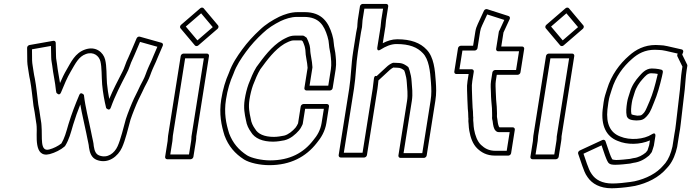

<svg xmlns="http://www.w3.org/2000/svg" viewBox="-20 -782 3618 1005"><path d="M147.4 -523.9 246.7 -541.5 248 -481.9C248.1 -465 251.5 -454.7 253.4 -438.7C258.3 -394 268.6 -354.5 272.8 -309C272.8 -308.7 272.9 -308.3 272.9 -308.1C273.7 -303.9 274.5 -300 275.3 -296.4C275.3 -296.4 290.6 -276.6 299.3 -298C315.9 -338.5 331.6 -376.2 350 -407.1C375.5 -450.6 391.6 -485.8 429.9 -499.3C470.2 -513.4 498.5 -489 505.5 -461.2C513.4 -430.6 511.3 -382.3 514.7 -340C518.8 -295.3 526.3 -255.3 535.7 -216.4C535.7 -216.4 552.3 -197.4 559.9 -218.6C583.5 -284.4 611.6 -336.7 641.1 -394.4C656.5 -421.1 662.8 -451 673.4 -470.8C679.6 -483.5 687.5 -503.2 692.6 -514.7L713 -562.7L803.7 -537.2L783.5 -490.2C778 -476.6 768.4 -453.1 762.2 -441.4C762 -441.1 761.8 -440.7 761.7 -440.4L755.5 -426.4C744.6 -401.9 740.2 -382.7 728.5 -361.4C718 -340.9 710.7 -328.4 700.3 -304.6L681.2 -265.9C669.2 -240.4 648.7 -189.4 638.9 -159.1C638.8 -158.9 638.7 -158.6 638.7 -158.4C626.1 -112.5 611.5 -51.7 595.6 -16.5C579.2 19.7 543.3 48.4 499.2 31.7C481.3 24.9 474.8 7.9 470.8 -17.1C469.8 -36.1 464.4 -52.3 461.6 -68.1L456.5 -93.2C443.8 -157.3 426.8 -219 419.2 -285.3C419.2 -285.3 403.2 -304.4 395.1 -285.2C374 -235.2 355.9 -189.2 338.6 -132.7C325.5 -87.3 318 -59.2 301.5 -31.3C284.8 -17.8 259.8 -5.3 237.7 0.4C186.9 13.6 202.9 -62.6 197.1 -126C196.4 -142.9 192.7 -155 191 -170.3C188.6 -191.2 184.1 -215.5 180.3 -235.8C174.6 -280.1 170.4 -328.4 162.4 -370.3C157.1 -393.2 154.8 -415.5 151.1 -437C149.4 -446.4 148.4 -456.2 148 -465.3ZM134.3 -546.3C128.2 -545.2 121.8 -539 121.9 -531.9L122.7 -460.7C123.1 -449.8 124.2 -439.6 126.1 -429C129.6 -409.1 132.1 -385.2 137.6 -361.7C145.1 -322.5 149.6 -272.1 155.2 -228.6C155.2 -228.4 155.3 -228.1 155.3 -227.9C159.3 -207.1 163.6 -183.5 165.9 -163.7C167.8 -145.8 171.2 -135.4 171.8 -120.5C171.8 -120.4 171.9 -120.2 171.9 -120C175.6 -78.9 153.5 47 240.4 24.6C267.9 17.4 298.4 2 318.2 -15.2C319.3 -16.1 320.6 -17.5 321.4 -18.9C342.1 -52.9 349.8 -84.1 362.9 -129.3C374.7 -168 386.2 -199.7 400.3 -235.2C408.8 -185.1 421.9 -134 431.7 -84.8L436.7 -59.9C439.7 -42.7 445 -25.3 445.6 -11.5C445.6 -11.2 445.6 -10.7 445.7 -10.3C449.8 16.6 458 44.3 487 55.3C546.9 77.9 598 35.8 618.5 -9.5C636.5 -49.2 650.2 -108.5 663 -155.3C672 -182.8 692.9 -235.2 703.8 -258.1L722.9 -297.1C723 -297.2 723.1 -297.5 723.2 -297.7C733.2 -320.5 739.9 -332 750.6 -352.6C764 -377.3 769 -398.2 778.5 -419.6L784.5 -433.1C791.4 -446.3 801.5 -471 806.7 -483.9L832 -542.7C834.9 -549.4 831.9 -556.3 825.6 -558.1L711.7 -590.1C705.4 -591.9 697.8 -587.8 695 -581.2L669.5 -521.3C664.5 -510 655.8 -488.8 651.1 -479.2C638.3 -455.2 630.8 -423.2 619.5 -403.9C619.4 -403.8 619.2 -403.4 619.1 -403.2C595.4 -356.8 573 -315.1 551.9 -264.1C546.9 -289.1 542.6 -317.3 539.9 -346C536.7 -385.9 539.4 -434.9 530.1 -470.8C520.8 -507.4 481.8 -542.7 424.9 -522.7C372.4 -504.3 351.7 -456.4 328.6 -417C315.7 -395.3 305.6 -373.9 294.1 -347.4C289.2 -380.2 282.1 -412.6 278.6 -445.3C276.4 -463.9 273.4 -472.5 273.3 -486.1L271.7 -558.2C271.6 -565 265.7 -569.5 258.8 -568.3Z M882.5 -44C884 -53.5 883.6 -63.8 884.7 -71L949 -476.5H1047L982.1 -67C982 -66.3 981.9 -65.3 982 -64.8C982.1 -58.2 981.6 -51.3 980.5 -44L969.3 26.5H871.3ZM857.5 -44 844.3 39C843.5 44.4 847.3 51.5 854.8 51.5H977.8C983.2 51.5 991.1 46.6 992.3 39L1005.5 -44C1006.8 -52.6 1007.4 -58.3 1007.3 -68.1L1074 -489C1074.8 -494.4 1071 -501.5 1063.4 -501.5H940.4C935.1 -501.5 927.1 -496.6 926 -489L859.7 -71C858.1 -60.4 858.4 -49.6 857.5 -44ZM952.5 -643 1032.8 -712.3 1093.7 -640 1013.4 -570.7ZM927.4 -651.8C923 -648 920.1 -639.5 924.6 -634.2L1000.3 -544.2C1003.5 -540.4 1011.8 -538.8 1018 -544.2L1118.8 -631.2C1123.2 -635 1126.1 -643.5 1121.6 -648.8L1045.9 -738.8C1042.7 -742.6 1034.4 -744.2 1028.2 -738.8Z M1698.3 -333.5 1600.3 -333.5 1615.3 -428C1615.4 -428.8 1615.5 -429.8 1615.4 -430.5C1613.9 -467.7 1603.9 -494.7 1603.6 -526.1C1603.6 -526.9 1603.5 -528 1603.3 -528.6C1601.7 -535.5 1602.4 -540.4 1598.5 -551.6C1594.9 -562.2 1591.5 -572.6 1585.6 -583.3C1584.4 -585.4 1582.5 -586.8 1580.3 -587.8C1576.5 -590.9 1575.4 -591.6 1572.5 -593.2C1572.2 -593.4 1571.6 -593.6 1571.6 -593.6C1569.5 -595 1567.1 -595.5 1565.3 -595.5H1521.3C1495.4 -595.5 1473.2 -581.3 1458.8 -573.9C1458.5 -573.8 1458.1 -573.5 1457.9 -573.4C1400.7 -538.9 1359.8 -482.4 1322.4 -431.2C1322.2 -430.9 1321.9 -430.5 1321.8 -430.2C1305 -403.2 1292.6 -371.7 1280.9 -341.6C1272 -316.9 1265.4 -289.8 1261 -262C1253.8 -216.3 1260.7 -184 1267.4 -153C1271.5 -126.8 1281.4 -108.3 1292.8 -92.2C1313 -56.8 1355.3 -40.5 1409.4 -40.5C1431.4 -40.5 1452.3 -44.5 1469 -47.7C1469.2 -47.8 1469.5 -47.8 1469.6 -47.9C1500.4 -55.3 1527.2 -78.8 1544.9 -99.3C1555.2 -111.1 1558.9 -121.9 1563.1 -129.4C1563.9 -130.8 1564.5 -132.6 1564.7 -134L1577.2 -212.5H1675.2L1663.4 -138C1657.4 -100.5 1640.2 -72 1619.1 -47.1C1619 -46.9 1618.8 -46.7 1618.7 -46.6C1569 17.5 1497.5 57.5 1393.9 57.5C1348.9 57.5 1296.4 45.5 1273.3 31.2C1229.1 2.7 1198.3 -33.4 1179.4 -83.6C1163.2 -135.6 1151.6 -190 1163 -262C1171.1 -312.9 1183.8 -355.4 1201.5 -394.5C1201.6 -394.8 1201.8 -395.3 1201.9 -395.5C1217.7 -439.8 1241.6 -475.1 1267.2 -510.3C1292.9 -545.8 1323.8 -579.4 1355.7 -608.6C1383.1 -635.1 1415.3 -654.9 1449.2 -671.9C1473.1 -683 1504.1 -693.5 1533.8 -693.5H1570.8C1650.5 -693.5 1676.6 -648.8 1694.2 -590.8C1699.2 -574.5 1701 -564 1702.3 -546.4C1703 -529.6 1708.5 -511.5 1709.9 -498.7C1712.7 -474.1 1716.2 -446.2 1711.9 -419ZM1706.9 -308.5C1713.7 -308.5 1720.3 -314.2 1721.3 -321L1736.9 -419C1741.9 -450.8 1737.9 -480.9 1735.1 -505.3C1733.3 -521.3 1728.1 -538.3 1727.6 -551.6C1726.2 -571.1 1723.9 -583.7 1718.6 -601.2C1700.1 -662.1 1667.4 -718.5 1574.8 -718.5H1537.8C1502.1 -718.5 1468.1 -706.6 1441.1 -694.1C1405.1 -676 1369.9 -654.6 1339.8 -625.4C1307.2 -595.5 1274.4 -559.9 1247.4 -522.7C1221.5 -487 1196.1 -450.1 1178.4 -401C1160.2 -360.5 1146.3 -314.6 1138 -262C1125.8 -184.9 1138.9 -125 1155.2 -72.7C1155.2 -72.6 1155.3 -72.3 1155.4 -72.2C1175.8 -17.1 1209.9 22.3 1257.4 52.8C1286.6 70.9 1340.9 82.5 1389.9 82.5C1500.4 82.5 1581.4 38.9 1637.7 -33.2C1660.5 -60.4 1681.5 -94.4 1688.4 -138L1702.1 -225C1703 -230.4 1699.2 -237.5 1691.6 -237.5H1568.6C1563.3 -237.5 1555.3 -232.6 1554.1 -225L1540.1 -136.3C1535.3 -127.2 1532.5 -120.4 1526.8 -113.7C1511.2 -95.7 1489.7 -77.8 1467.7 -72.2C1451.8 -69.1 1432.2 -65.5 1413.4 -65.5C1363.5 -65.5 1329.9 -80.8 1315.2 -107.3C1315 -107.5 1314.8 -107.9 1314.5 -108.2C1303.7 -123.4 1295.5 -139.6 1292.4 -160.7C1292.4 -160.8 1292.3 -161.2 1292.3 -161.4C1285.4 -193.3 1279.4 -220.6 1286 -262C1290.1 -288 1296.7 -314.6 1304.5 -336.4C1315.8 -365.3 1327.7 -395.2 1342.5 -419.3C1379.2 -469.6 1417.9 -521.8 1468 -552.3C1483.7 -560.4 1501 -570.5 1517.4 -570.5H1558.4C1559.5 -569.8 1561.7 -568.2 1563.9 -566.2C1564.1 -566 1563.9 -566.2 1564.5 -565.7C1567.7 -559.4 1571.2 -549.8 1574.4 -540.4C1577 -532.9 1576.1 -530.6 1578.4 -520.6C1579 -485.5 1588.4 -460.2 1590.1 -426.8L1573.3 -321C1572.3 -314.7 1576.8 -308.5 1583.9 -308.5Z M1973.1 -522.9C1996.4 -538 2025.4 -551.5 2055.3 -551.5C2123.2 -551.5 2164.8 -534.4 2193.4 -503.7C2224.6 -471.8 2231.7 -411 2235.8 -350.3C2238 -316.5 2239.7 -291.5 2233.7 -254L2190.4 19.5H2092.4L2135.7 -254C2141.8 -292.2 2136.4 -326.1 2134.5 -355.7C2133.1 -377.6 2129.9 -392.3 2124.5 -411.1C2124.5 -411.2 2124.4 -411.5 2124.4 -411.6L2118.9 -427.6C2118.2 -429.5 2117 -431.2 2115.4 -432.4C2104.4 -440.6 2089.5 -452.1 2065 -452.5C2054.6 -453.2 2048 -453.5 2040.8 -453.5H2039.8C2038.3 -453.5 2036.4 -453.1 2035 -452.6C2023.5 -448.3 2010.7 -438.8 2002.8 -431.1L1951.2 -383.5C1951.2 -383.5 1940.3 -390.3 1937.3 -371C1934.4 -352.8 1933.6 -335 1930.9 -318L1877.7 17.5H1779.7L1832.9 -318C1843.2 -383.3 1843.3 -446.8 1853.3 -510L1869.4 -612C1871.4 -624.4 1873.2 -633.5 1874.6 -638.6C1874.7 -639.1 1874.8 -639.7 1874.9 -640C1876.9 -652.9 1875.9 -665.6 1877.6 -676L1887.2 -736.5H1985.2L1975.6 -676C1973.1 -660.7 1973.3 -644.1 1970.9 -634C1970.9 -633.7 1970.8 -633.2 1970.8 -633L1954.9 -533C1954.9 -533 1951 -508.5 1973.1 -522.9ZM1983.5 -555.9 1995.7 -632.5C1998.8 -646.6 1998.7 -664.2 2000.6 -676L2012.1 -749C2013 -754.4 2009.2 -761.5 2001.6 -761.5H1878.6C1873.2 -761.5 1865.3 -756.6 1864.1 -749L1852.6 -676C1850.4 -662.1 1851.2 -649.4 1850 -640.6C1848.6 -635.5 1846.4 -624.4 1844.4 -612L1828.3 -510C1817.8 -444.2 1817.8 -380.7 1807.9 -318L1752.7 30C1751.9 35.4 1755.7 42.5 1763.3 42.5H1886.3C1891.6 42.5 1899.5 37.6 1900.7 30L1955.9 -318C1958.3 -333.2 1959.2 -346.7 1960.9 -361.1L2018.8 -414.5C2018.9 -414.6 2019.2 -414.8 2019.3 -415C2022.6 -418.3 2032.5 -425.5 2038.6 -428.5C2044.2 -428.4 2051.6 -428.1 2059.8 -427.5C2060 -427.5 2060.4 -427.5 2060.7 -427.5C2076.3 -427.5 2085 -421.5 2095.8 -413.4L2100.2 -400.7C2105.2 -383 2108 -370.4 2109.3 -350.3C2111.3 -319.1 2116 -287.5 2110.7 -254L2065.4 32C2064.6 37.4 2068.4 44.5 2076 44.5H2199C2204.3 44.5 2212.2 39.6 2213.4 32L2258.7 -254C2265.1 -294.2 2263.3 -322.2 2261 -355.7C2257 -416.2 2251.1 -483.3 2213.1 -522.3C2180.3 -557.5 2131.3 -576.5 2059.3 -576.5C2031.5 -576.5 2006.4 -567.7 1983.5 -555.9Z M2568.2 -105.8C2568.2 -105.8 2572.6 -99.5 2573.2 -98.8C2576 -95.8 2581.2 -90.5 2590.3 -90.5H2647.8L2632.3 7.5H2574.8C2538.1 7.5 2516.6 -5.9 2497.7 -23.6C2478.6 -41.8 2467.1 -73.1 2461.5 -104.7L2459.3 -121.1L2458.2 -138.7C2458.2 -139 2458.1 -139.4 2458.1 -139.7C2457 -147 2456.7 -156.4 2457 -161C2457.7 -167.9 2457.1 -169.9 2456.5 -173.2C2456.3 -179.7 2456 -188.1 2455.7 -198.3C2455.7 -198.5 2455.7 -198.9 2455.6 -199L2453.8 -218.7C2452.4 -251.9 2450.7 -279.6 2450.1 -314.4C2449.2 -329.5 2449.9 -343.4 2452.2 -358L2460 -407C2461.2 -414.6 2454.8 -419.5 2449.4 -419.5H2384.9L2400.5 -517.5H2465C2472.5 -517.5 2478.6 -524.6 2479.4 -530L2493.2 -617C2494.9 -627.7 2498.2 -638 2503.7 -649.2C2512.6 -668.6 2521.7 -688.1 2530.2 -706.4L2619.7 -677.7L2594.6 -623.3C2592.5 -620.9 2591.4 -618 2591.1 -616L2576.8 -526C2575.6 -518.4 2582 -513.5 2587.3 -513.5H2696.8L2681.3 -415.5H2571.8C2564.2 -415.5 2558.2 -408.4 2557.3 -403L2550.2 -358C2546.8 -336.6 2549.4 -313.3 2549.7 -296.9C2549.9 -270.1 2552.9 -239.4 2555 -216.5C2555 -198.2 2556.7 -185.8 2556 -173.6C2554.3 -159.1 2558 -154.1 2558.5 -148.7L2560.8 -131.7C2561.6 -123.5 2565 -112.9 2568.2 -105.8ZM2591.7 -118.8C2589.9 -122.7 2586.4 -133.5 2586 -138.3L2583.7 -155.3C2582.8 -164.9 2580.5 -170.3 2581.1 -174C2581.1 -174.3 2581.2 -174.8 2581.2 -175.1C2582.3 -192.2 2580.3 -205.1 2580.3 -220.9C2580.3 -221.2 2580.3 -221.7 2580.3 -222C2578.1 -246.4 2575.2 -275.2 2575 -301.1C2574.7 -319.3 2572.6 -341.4 2575.2 -358L2580.3 -390.5H2689.8C2695.2 -390.5 2703.1 -395.4 2704.3 -403L2723.8 -526C2724.7 -531.4 2720.9 -538.5 2713.3 -538.5H2603.8L2615.4 -612.1C2615.6 -612.3 2615.9 -613 2616.1 -613.4L2648 -682.4C2650.8 -688.3 2648.7 -695.9 2642.2 -698L2529.9 -734C2523.7 -735.9 2516 -732.2 2513 -725.6C2502.4 -702.8 2491.5 -679.5 2481.1 -656.8C2474.8 -644 2470.3 -630.3 2468.2 -617L2456.4 -542.5H2391.9C2386.6 -542.5 2378.6 -537.6 2377.4 -530L2358 -407C2357.1 -401.6 2360.9 -394.5 2368.5 -394.5H2433L2427.2 -358C2424.7 -341.9 2423.8 -325.2 2424.8 -309.6C2425.4 -275.4 2427.3 -244.9 2428.6 -213.5C2428.6 -213.4 2428.6 -213.2 2428.6 -213L2430.4 -193.3C2430.7 -183.5 2431 -174.1 2431.3 -167.5C2431.3 -167.2 2431.4 -166.5 2431.4 -166C2431.9 -163.4 2432 -161.6 2432 -160.9C2431.9 -160.7 2431.9 -160.3 2431.9 -160C2431.2 -150.9 2431.5 -143.3 2432.9 -132.8L2434.1 -115.3C2434.1 -115.1 2434.1 -114.7 2434.1 -114.5L2436.5 -97.3C2442.6 -62.5 2454.4 -27.4 2478.8 -4.3C2499.8 15.4 2527.2 32.5 2570.9 32.5H2640.9C2646.2 32.5 2654.1 27.6 2655.3 20L2674.8 -103C2675.7 -108.4 2671.9 -115.5 2664.3 -115.5H2594.8C2594.6 -115.7 2593.2 -117 2591.7 -118.8Z M2794.5 -44C2796 -53.5 2795.6 -63.8 2796.7 -71L2861 -476.5H2959L2894.1 -67C2894 -66.3 2893.9 -65.3 2894 -64.8C2894.1 -58.2 2893.6 -51.3 2892.5 -44L2881.3 26.5H2783.3ZM2769.5 -44 2756.3 39C2755.5 44.4 2759.3 51.5 2766.8 51.5H2889.8C2895.2 51.5 2903.1 46.6 2904.3 39L2917.5 -44C2918.8 -52.6 2919.4 -58.3 2919.3 -68.1L2986 -489C2986.8 -494.4 2983 -501.5 2975.4 -501.5H2852.4C2847.1 -501.5 2839.1 -496.6 2838 -489L2771.7 -71C2770.1 -60.4 2770.4 -49.6 2769.5 -44ZM2864.5 -643 2944.8 -712.3 3005.7 -640 2925.4 -570.7ZM2839.4 -651.8C2835 -648 2832.1 -639.5 2836.6 -634.2L2912.3 -544.2C2915.5 -540.4 2923.8 -538.8 2930 -544.2L3030.8 -631.2C3035.2 -635 3038.1 -643.5 3033.6 -648.8L2957.9 -738.8C2954.7 -742.6 2946.4 -744.2 2940.2 -738.8Z M3441.7 -417.2 3428 -420.3C3420.5 -421.7 3414.5 -422.4 3411.7 -422.5C3404.6 -423.2 3399.1 -423.5 3392.1 -423.5C3358.9 -423.5 3338.4 -396.8 3326.2 -383.5C3306.4 -361.7 3286.6 -332.9 3276.9 -298.6C3269.9 -274.1 3266.1 -269.1 3262.3 -245C3258.3 -220 3256.3 -195.9 3260.1 -177.5C3264.4 -151.1 3298.7 -152.8 3309.6 -151.6C3310.1 -151.5 3310.7 -151.5 3311 -151.5C3315.8 -151.5 3322.9 -152 3326.9 -152.5C3350.5 -153.5 3364.1 -171.8 3370.5 -179.6C3387 -198.6 3395.7 -229.2 3402.8 -244.6C3421.5 -288.1 3433.8 -334.4 3444.8 -380.9C3446.5 -387.6 3447.9 -394.2 3448.9 -400L3449.6 -405C3450.6 -410.9 3447 -416 3441.7 -417.2ZM3422.9 -394.9C3422.2 -391.3 3421.4 -387.6 3420.2 -383.1C3409.3 -336.7 3397.2 -291.8 3379.8 -251.4C3372.1 -234.6 3359.9 -202.3 3352.8 -194.5C3352.7 -194.4 3352.5 -194.1 3352.3 -193.9C3344.1 -184 3337.2 -177.5 3330.1 -177.5C3329.7 -177.5 3329 -177.5 3328.5 -177.4C3323.8 -176.8 3319.8 -176.5 3315.6 -176.5C3303.1 -177.9 3286.8 -181.9 3285.3 -184.2C3285.2 -184.6 3285.2 -185 3285.1 -185.4C3281.8 -200.4 3283.4 -220.5 3287.3 -245C3290.7 -266.2 3293.5 -268.2 3301.2 -295.5C3309.4 -324.2 3326.2 -349.1 3343.9 -368.5C3358.5 -384.6 3370.1 -398.5 3388.1 -398.5C3394.4 -398.5 3400.2 -398.2 3405.6 -397.6C3405.9 -397.5 3406.5 -397.5 3407 -397.5C3407.7 -397.5 3412.9 -396.9 3419.2 -395.7ZM3552.1 -433.3 3548.9 -413C3543.8 -380.7 3542.5 -345 3539.1 -313.4C3533.2 -258.7 3524 -188.1 3518.1 -133.3C3516.1 -114.2 3513.6 -97.7 3510.5 -82.3L3499.8 -14.4C3491.8 21.1 3479.5 50.2 3463.3 71.1L3451.3 84.8C3416.3 126 3362.3 153.2 3302.2 166.7L3277.9 170.7C3255.2 174.4 3211 178.5 3185.7 178.5C3131.3 178.5 3096.8 158.5 3077.2 129.1C3077.1 128.9 3076.9 128.6 3076.8 128.5C3066.6 115.2 3059.4 94 3052.2 75.2L3034.2 22.6L3128.8 -21.2L3146.9 31.8C3150.4 40.7 3155.9 56.2 3161.3 64.9C3168.9 81.4 3191.4 80.5 3201.2 80.5C3223.9 80.5 3258.2 76.7 3276.8 74.4C3277.1 74.4 3277.7 74.3 3278 74.2L3295.9 70.3C3329.3 66.4 3356.5 50.2 3376.6 32.8C3377.5 32.1 3378.5 31 3379.1 30.2C3382.2 25.9 3385.6 21.6 3389.4 17.3C3390.8 15.7 3391.9 13.8 3392.4 12.1C3395.3 3.1 3399.5 -8.3 3402.5 -19.6C3402.6 -20.1 3402.8 -20.7 3402.8 -21L3410.4 -69C3410.4 -69 3414.3 -93.6 3392.1 -79.1C3351.2 -52.2 3277 -46 3226.1 -67.7C3174.4 -87.3 3151.9 -134.1 3159.5 -208.7C3160.7 -220.4 3162.4 -233.2 3164.6 -247C3169.5 -277.7 3172.5 -281.1 3181.8 -312.2C3202.3 -380.2 3242.3 -433.9 3287.9 -473.3C3319.5 -501.7 3356.4 -521.5 3407.6 -521.5C3414.5 -521.5 3421.8 -521.2 3429.4 -520.5C3429.7 -520.5 3430.2 -520.5 3430.4 -520.5C3439 -520.5 3450.8 -519 3465 -515.8L3527.4 -501.5L3525.5 -496.9C3524.2 -493.5 3524.5 -489.7 3525.7 -487.2ZM3577.7 -437C3578 -438.9 3577.8 -441.8 3576.8 -443.8L3551 -496.3L3555.6 -508.1C3558.4 -515.1 3554.9 -521.8 3548.6 -523.2L3474.2 -540.2C3459 -543.6 3446.9 -545.4 3434.9 -545.5C3427.9 -546.1 3418.9 -546.5 3411.6 -546.5C3353.2 -546.5 3308 -522.4 3272.8 -490.7C3223.8 -448.4 3179.8 -389.4 3157.6 -315.8C3148.9 -286.8 3144.7 -279.4 3139.6 -247C3137.4 -232.8 3135.6 -219.6 3134.4 -207.3C3126 -126.4 3151.9 -67.7 3213.6 -44.3C3263 -23.2 3329.8 -24.2 3382 -47.1L3377.9 -21.7C3375.9 -14.5 3372.1 -3.3 3369.3 5.1C3367 7.9 3363.7 12 3360.4 16.3C3343.7 30.2 3321.4 42.9 3296.4 45.6C3296.1 45.6 3295.5 45.7 3295 45.8L3277 49.7C3260.2 51.7 3225.1 55.5 3205.2 55.5C3198 55.5 3187.5 53.7 3184.6 51.7C3184.4 51.2 3184.1 50.7 3183.8 50.2C3179.3 43.1 3175.1 31 3170.9 20.2L3149.1 -43.6C3147.4 -48.4 3140.5 -52.6 3133.2 -49.2L3014.5 5.8C3009.3 8.2 3003.9 15.8 3006.2 22.6L3028.2 86.8C3035.5 105.7 3041.6 126.7 3055.6 145.3C3079 180 3120.7 203.5 3181.8 203.5C3209.4 203.5 3253.4 199.3 3278.1 195.3L3302.7 191.3C3302.9 191.3 3303.3 191.2 3303.5 191.2C3368.3 176.8 3428.8 147.1 3469.5 99.2L3481.7 85.3C3481.8 85.1 3482 84.8 3482.2 84.6C3503 58.1 3516.4 23.9 3524.6 -13.2C3524.6 -13.4 3524.7 -13.7 3524.7 -14L3535.4 -81.7C3538.5 -97 3541.2 -115.2 3543.3 -134.6C3549.1 -189 3558.3 -259.5 3564.3 -314.6C3567.8 -347.6 3569.1 -382.9 3573.9 -413Z"/></svg>

Font: Tape
Style: Regular
Weight: 500
Foundry: Cannot Into Space Fonts
Version: Version 0.97